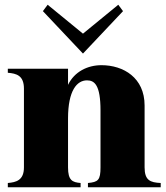

<svg xmlns="http://www.w3.org/2000/svg" viewBox="-20 -790 700 810"><path d="M590 -84V-345C590 -462 501 -515 408 -515C350 -515 294 -488 267 -432V-500H13V-483C49 -480 81 -472 81 -416V-84C81 -29 48 -21 13 -18V0H320V-18C285 -21 267 -29 267 -84V-290C267 -409 305 -451 347 -451C379 -451 404 -431 404 -324V-84C404 -30 394 -22 351 -18V0H658V-18C614 -20 590 -29 590 -84ZM161 -743 330 -564 499 -743 479 -770 330 -648 181 -770Z"/></svg>

Font: Sprat Condesed
Style: Bold
Weight: 700
Width: 3
Designer: Ethan Nakache
Foundry: Collletttivo
Version: Version 2.000;Glyphs 3.2 (3217)